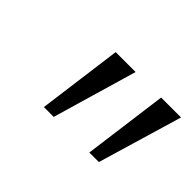

<svg xmlns="http://www.w3.org/2000/svg" viewBox="-53 -843 484 484"><g transform="rotate(45 189.5 -601.0)"><path d="M116 -488H151L217 -714H146ZM278 -488H312L379 -714H308Z"/></g></svg>

Font: Noto Serif Tamil Light
Style: Italic
Weight: 300
Italic angle: -12°
Designer: Indian Type Foundry, Tom Grace, and the Monotype Design Team
Foundry: Monotype Imaging Inc.
Version: Version 2.003